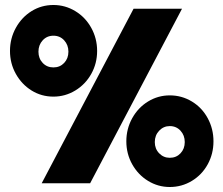

<svg xmlns="http://www.w3.org/2000/svg" viewBox="-20 -734 895 769"><path d="M20 -530Q20 -580 43.5 -622.5Q67 -665 106.5 -689.5Q146 -714 194 -714Q241 -714 281.5 -689.5Q322 -665 345.5 -622.5Q369 -580 369 -530Q369 -480 345.5 -438Q322 -396 281.5 -371.5Q241 -347 194 -347Q146 -347 106.5 -371.5Q67 -396 43.5 -438Q20 -480 20 -530ZM515 -699H709L341 0H147ZM254 -527Q254 -554 237 -572.5Q220 -591 194 -591Q168 -591 151 -572.5Q134 -554 134 -527Q134 -500 151 -482Q168 -464 194 -464Q220 -464 237 -482Q254 -500 254 -527ZM486 -168Q486 -218 509.5 -260.5Q533 -303 573 -327.5Q613 -352 660 -352Q708 -352 748.5 -327.5Q789 -303 812 -260.5Q835 -218 835 -168Q835 -118 812 -76Q789 -34 748.5 -9.5Q708 15 660 15Q613 15 573 -9.5Q533 -34 509.5 -76Q486 -118 486 -168ZM720 -165Q720 -192 703 -210.5Q686 -229 660 -229Q635 -229 617.5 -210.5Q600 -192 600 -165Q600 -138 617.5 -120Q635 -102 660 -102Q686 -102 703 -120Q720 -138 720 -165Z"/></svg>

Font: Readiness ExtraBold
Style: Regular
Weight: 800
Designer: Katatrad Team
Foundry: CadsonDemak
Version: Version 1.00;January 16, 2020;FontCreator 12.0.0.2550 64-bit